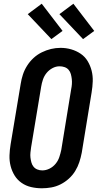

<svg xmlns="http://www.w3.org/2000/svg" viewBox="-20 -1003 540 1031"><path d="M205 8Q175 8 147 1.5Q119 -5 96 -21Q73 -37 58.5 -60.5Q44 -84 37 -111.5Q30 -139 31 -168.5Q32 -198 37 -228L91 -552Q95 -578 103 -602.5Q111 -627 125.5 -650Q140 -673 160 -691.5Q180 -710 204.5 -722Q229 -734 254 -740Q279 -746 305 -746Q335 -746 362.5 -738Q390 -730 413 -714.5Q436 -699 450.5 -675Q465 -651 472 -623.5Q479 -596 478 -566.5Q477 -537 472 -507L419 -183Q414 -157 406 -132.5Q398 -108 384 -85Q370 -62 349.5 -43.5Q329 -25 305 -13Q281 -1 255.5 3.5Q230 8 205 8ZM207 -88Q227 -88 246 -97.5Q265 -107 278.5 -123.5Q292 -140 298.5 -159.5Q305 -179 309 -198L362 -523Q365 -537 366 -551Q367 -565 365.5 -578.5Q364 -592 360.5 -605Q357 -618 348.5 -628Q340 -638 327 -642.5Q314 -647 300 -647Q280 -647 261.5 -637Q243 -627 230 -611Q217 -595 210.5 -575.5Q204 -556 201 -537L147 -212Q145 -198 143.5 -184Q142 -170 143.5 -157Q145 -144 148.5 -131Q152 -118 160 -108Q168 -98 180.5 -93Q193 -88 207 -88ZM426 -793 299 -927 374 -983 486 -837ZM256 -793 129 -927 204 -983 316 -837Z"/></svg>

Font: Iosevka Slab
Style: Bold Italic
Weight: 700
Italic angle: -9°
Monospace: yes
Designer: Belleve Invis
Foundry: Belleve Invis
Version: Version 11.1.0; ttfautohint (v1.8.3)